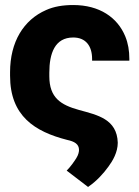

<svg xmlns="http://www.w3.org/2000/svg" viewBox="-20 -558 554 763"><path d="M20 -257C20 -97 118 -35 247 -2C275 4 294 14 294 38C294 44 292 57 283 71C274 85 261 104 245 120L330 185L334 182C363 162 391 132 411 104C428 81 448 47 448 9C445 -85 367 -101 294 -121C222 -141 176 -169 176 -255V-269C176 -346 198 -409 271 -409C321 -409 346 -375 346 -324V-317H494V-324C494 -357 489 -386 478 -413C447 -489 375 -538 271 -538C230 -538 194 -532 163 -518C74 -479 20 -392 20 -271Z"/></svg>

Font: Asimov Pro
Style: Blk
Weight: 900
Designer: Google
Version: Version 2.000980; 2014